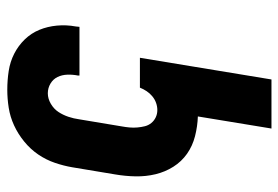

<svg xmlns="http://www.w3.org/2000/svg" viewBox="-142 -426 783 540"><g transform="rotate(-90 250.0 -156.5)"><path d="M158 215 192 8Q164 7 136.5 0Q109 -7 87 -22.5Q65 -38 50.5 -61Q36 -84 29.5 -111Q23 -138 23.5 -167Q24 -196 29 -225L49 -345Q53 -369 61.5 -394Q70 -419 85 -441Q100 -463 121.5 -480.5Q143 -498 167 -509Q191 -520 216.5 -524Q242 -528 267 -528Q294 -528 320 -524Q346 -520 368.5 -508.5Q391 -497 408.5 -479Q426 -461 435.5 -438Q445 -415 447.5 -388.5Q450 -362 445 -335L444 -325H307V-329Q310 -344 309.5 -359Q309 -374 303 -386.5Q297 -399 284.5 -406.5Q272 -414 257 -414Q242 -414 227.5 -405.5Q213 -397 204.5 -384Q196 -371 191 -356Q186 -341 184 -326L164 -206Q162 -195 161 -184Q160 -173 161 -162Q162 -151 164.5 -141Q167 -131 173.5 -123Q180 -115 189.5 -110.5Q199 -106 210 -106Q220 -106 230 -109.5Q240 -113 248.5 -120Q257 -127 263 -136Q269 -145 273 -155H357L296 215Z"/></g></svg>

Font: Iosevka Term Curly Hv Obl
Style: Regular
Weight: 900
Italic angle: -9°
Designer: Belleve Invis
Foundry: Belleve Invis
Version: Version 32.3.0